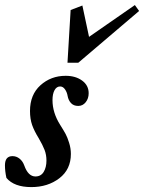

<svg xmlns="http://www.w3.org/2000/svg" viewBox="-41 -744 582 775"><path d="M231.4 -490.7 244.1 -703.6 291.5 -721.7 318.4 -595.2 503.4 -723.6 520.5 -699.7 274.9 -490.7ZM85.4 11.2Q16.1 11.2 -15.1 -25.9Q-21 -52.7 -21 -76.7Q-21 -113.8 9.3 -113.8Q25.4 -113.8 38.1 -103.5Q50.8 -93.3 57.1 -75.7Q72.8 -31.7 102.1 -31.7Q124 -31.7 135.3 -50Q146.5 -68.4 146.5 -96.2Q146.5 -119.1 138.9 -138.9Q131.3 -158.7 114.7 -187Q97.2 -215.3 88.6 -239.7Q80.1 -264.2 80.1 -295.9Q80.1 -361.8 122.3 -399.9Q164.6 -438 224.1 -438Q264.2 -438 290.5 -418.7Q316.9 -399.4 316.9 -367.7Q316.9 -346.2 304.9 -331.3Q293 -316.4 274.9 -316.4Q255.9 -316.4 245.4 -328.1Q234.9 -339.8 231.9 -356.9Q229.5 -371.6 221.4 -383.3Q213.4 -395 201.7 -395Q187.5 -395 179.2 -380.1Q170.9 -365.2 170.9 -339.8Q170.9 -289.1 201.7 -240.2Q216.8 -216.3 223.9 -203.1Q231 -189.9 238 -167.5Q245.1 -145 245.1 -122.6Q245.1 -60.1 198.5 -24.4Q151.9 11.2 85.4 11.2Z"/></svg>

Font: Elstob 14pt
Style: Bold Italic
Weight: 700
Italic angle: -20°
Designer: Peter S. Baker
Version: Version 1.015